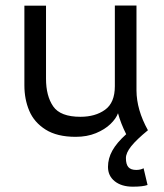

<svg xmlns="http://www.w3.org/2000/svg" viewBox="-20 -496 606 711"><path d="M511.7 127 526.4 189Q509.3 195.3 471.7 195.3Q430.2 195.3 405 175.3Q379.9 155.3 379.9 122.1Q379.9 90.8 396 61.8Q412.1 32.7 447.3 1Q427.2 -39.1 417 -76.7Q409.7 -56.6 388.9 -36.6Q368.2 -16.6 335.2 -2.9Q302.2 10.7 260.3 10.7Q191.4 10.7 148.9 -16.1Q106.4 -43 88.4 -85.7Q70.3 -128.4 70.3 -179.7V-475.1H150.4V-204.6Q150.4 -140.6 177 -102.1Q203.6 -63.5 277.8 -63.5Q333 -63.5 369.1 -89.6Q405.3 -115.7 405.3 -176.8V-475.6H485.4V-161.1Q485.8 -89.4 527.8 -13.7Q484.9 21.5 465.6 45.9Q446.3 70.3 446.3 89.4Q446.3 112.3 455.3 122.8Q464.4 133.3 484.4 133.3Q501 133.3 511.7 127Z"/></svg>

Font: Selawik
Style: Regular
Weight: 400
Designer: Aaron Bell
Foundry: Microsoft Corporation
Version: Version 1.01